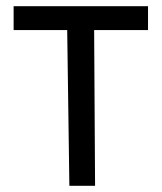

<svg xmlns="http://www.w3.org/2000/svg" viewBox="-20 -600 522 620"><path d="M24 -503H197L204 0H287L284 -503H458V-580H24Z"/></svg>

Font: Charger
Style: Bd
Weight: 400
Designer: Jasper
Foundry: Cannot Into Space Fonts
Version: Version 0.98